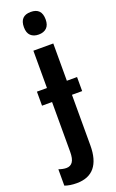

<svg xmlns="http://www.w3.org/2000/svg" viewBox="-221 -796 652 1079"><g transform="rotate(-20 105.0 -256.5)"><path d="M57 -685Q57 -753 122 -753Q187 -753 187 -685Q187 -651 169.5 -634.5Q152 -618 122 -618Q92 -618 74.5 -634.5Q57 -651 57 -685ZM37 240Q-4 240 -34 229V131Q-9 140 12 140Q36 140 49 121.5Q62 103 62 61V-236H2V-320H62V-543H181V-320H242V-236H181V67Q181 152 145 196Q109 240 37 240Z"/></g></svg>

Font: Avrile Sans Condensed SemiBold
Style: Regular
Weight: 600
Width: 3
Designer: Monotype Design Team
Foundry: Monotype Imaging Inc.
Version: Version 2.001;September 10, 2019;FontCreator 11.5.0.2425 64-